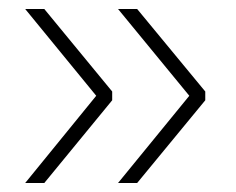

<svg xmlns="http://www.w3.org/2000/svg" viewBox="-20 -456 524 427"><path d="M194 -243 36 -436H78.5L229.5 -252.5V-233L78.5 -49H36ZM401 -243 242.5 -436H285L436.5 -252.5V-233L285 -49H242.5Z"/></svg>

Font: Anek Odia ExtraLight
Style: Regular
Weight: 250
Designer: Yesha Goshar & Mahesh Sahu (Odia), Yesha Goshar (Latin)
Foundry: Ek Type
Version: Version 1.003